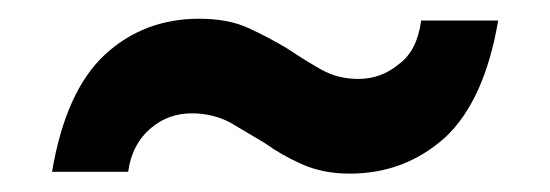

<svg xmlns="http://www.w3.org/2000/svg" viewBox="-20 -423 593 207"><path d="M36.1 -237.8Q50.8 -324.7 92.8 -363.8Q134.8 -402.8 194.8 -402.8Q225.6 -402.8 247.1 -393.1Q267.6 -383.8 289.1 -371.1Q309.6 -357.4 326.2 -348.1Q344.2 -337.9 366.2 -337.9Q391.1 -337.9 410.2 -354Q429.7 -368.2 434.1 -400.9H517.1Q502.4 -314.5 460 -274.9Q416.5 -235.8 356.9 -235.8Q328.1 -235.8 305.2 -246.1Q283.2 -255.9 265.1 -269L228 -291Q209 -300.8 187 -300.8Q161.6 -300.8 143.1 -285.2Q122.1 -267.6 118.2 -237.8Z"/></svg>

Font: PoppinsZ Medium
Style: Regular
Weight: 500
Designer: Ninad Kale (Devanagari), Jonny Pinhorn (Latin)
Foundry: Indian Type Foundry
Version: Version 3.002;FEAKit 1.0